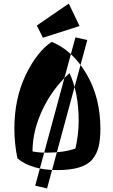

<svg xmlns="http://www.w3.org/2000/svg" viewBox="-20 -923 629 1069"><path d="M466 -700 242 126 176 111 400 -715ZM539 -207Q539 -379 462 -510.5Q385 -642 268 -690Q185 -635 122.5 -504Q60 -373 60 -207Q60 -125 77 -41Q156 24 299.5 24Q443 24 493 -34Q519 -65 529 -105.5Q539 -146 539 -207ZM418 -252Q418 -174 400 -96Q334 -73 242 -73Q195 -73 161 -80Q161 -193 215.5 -310Q270 -427 367 -516Q418 -406 418 -252ZM185 -781 363 -903 423 -778 219 -713Z"/></svg>

Font: Joti One
Style: Regular
Weight: 400
Designer: Eduardo Rodriguez Tunni
Foundry: Eduardo Rodriguez Tunni
Version: Version 1.001